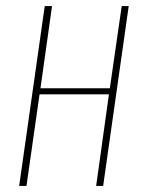

<svg xmlns="http://www.w3.org/2000/svg" viewBox="-20 -611 473 631"><path d="M43 0 127 -591H151L113 -321H341L380 -591H403L319 0H296L338 -301H110L67 0Z"/></svg>

Font: Alumni Sans SC Thin
Style: Italic
Weight: 100
Italic angle: -8°
Designer: Robert E. Leuschke
Foundry: Robert E. Leuschke
Version: Version 1.016